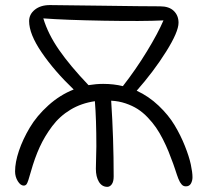

<svg xmlns="http://www.w3.org/2000/svg" viewBox="-20 -724 818 753"><path d="M400.9 8.8Q379.9 8.8 367.9 -11Q356 -30.8 356 -62Q356 -73.2 356.9 -104.7Q357.9 -136.2 357.9 -149.9Q357.9 -256.8 352.1 -327.1Q298.8 -319.3 256.6 -293.9Q214.4 -268.6 184.8 -229.2Q155.3 -189.9 135.7 -147.2Q116.2 -104.5 101.1 -50.8Q89.8 -9.3 84.5 -2Q80.1 3.9 73.2 3.9Q60.5 3.9 49.8 -13.4Q39.1 -30.8 39.1 -51.8Q39.1 -87.4 54.2 -132.3Q69.3 -177.2 96.7 -223.4Q124 -269.5 169.4 -310.5Q214.8 -351.6 269 -373Q192.9 -445.8 143.6 -518.1Q94.2 -590.3 94.2 -641.1Q94.2 -668 116.7 -686Q139.2 -704.1 175.8 -704.1Q204.6 -704.1 375 -701.7Q545.4 -699.2 607.9 -699.2Q643.1 -699.2 661.6 -681.2Q680.2 -663.1 680.2 -634.8Q680.2 -599.1 631.3 -521.2Q582.5 -443.4 516.1 -368.2Q563 -346.7 602.1 -309.6Q641.1 -272.5 664.8 -232.9Q688.5 -193.4 705.1 -151.6Q721.7 -109.9 728.3 -79.1Q734.9 -48.3 734.9 -28.8Q734.9 -15.1 728.8 -4.2Q722.7 6.8 709 6.8Q704.1 6.8 700 5.1Q695.8 3.4 692.1 -1Q688.5 -5.4 685.8 -9.8Q683.1 -14.2 679.4 -23.4Q675.8 -32.7 673.6 -39.3Q671.4 -45.9 667 -59.3Q662.6 -72.8 659.2 -82Q649.4 -108.9 640.6 -130.6Q631.8 -152.3 618.7 -178.2Q605.5 -204.1 591.8 -223.9Q578.1 -243.7 559.3 -263.4Q540.5 -283.2 519.8 -296.4Q499 -309.6 472.4 -318.6Q445.8 -327.6 416 -329.1Q425.8 -181.6 425.8 -32.2Q425.8 -11.7 418.5 -1.5Q411.1 8.8 400.9 8.8ZM384.8 -395Q425.8 -395 461.9 -386.2Q513.2 -452.1 556.4 -522.9Q599.6 -593.8 621.1 -644Q540 -640.1 387 -642.8Q233.9 -645.5 149.9 -651.9Q168.5 -590.3 211.7 -528.1Q254.9 -465.8 327.1 -390.1Q357.4 -395 384.8 -395Z"/></svg>

Font: Shantell Sans Normal
Style: Regular
Weight: 300
Designer: Stephen Nixon, Anya Danilova, Shantell Martin
Foundry: Arrow Type
Version: Version 1.006;[559af2be0]